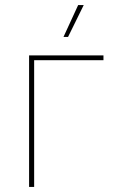

<svg xmlns="http://www.w3.org/2000/svg" viewBox="-20 -739 459 759"><path d="M249 -593 311 -719H289L231 -593ZM95 0H115V-501H389V-520H95Z"/></svg>

Font: Fixel Display Thin
Style: Regular
Weight: 100
Designer: AlfaBravo + MacPaw
Foundry: Kyrylo Tkachov, Marchela Mozhyna, Serhii Makarenko, Maria Weinstein, Zakhar Kryvoshyya
Version: Version 1.211